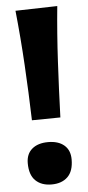

<svg xmlns="http://www.w3.org/2000/svg" viewBox="-54 -769 372 813"><g transform="rotate(-5 132.0 -362.0)"><path d="M72.5 -264.5Q69 -383.5 62.2 -500.2Q55.5 -617 43.5 -732.5L221.5 -737Q210 -620.5 203.8 -502.8Q197.5 -385 193.5 -266ZM132 13.5Q89 13.5 64 -10.8Q39 -35 39 -85Q39 -124 64 -145.2Q89 -166.5 132.5 -166.5Q176 -166.5 200.8 -145.2Q225.5 -124 225.5 -85Q225.5 -35 200.5 -10.8Q175.5 13.5 132 13.5Z"/></g></svg>

Font: Commissioner Flair
Style: Bold
Weight: 700
Designer: Kostas Bartsokas
Foundry: Kostas Bartsokas
Version: Version 1.000; ttfautohint (v1.8.3)